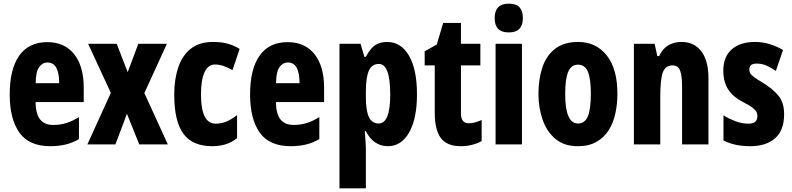

<svg xmlns="http://www.w3.org/2000/svg" viewBox="-20 -788 4323 1048"><path d="M238 -558Q333 -558 385 -492Q437 -426 437 -310V-231H174Q175 -166 199 -136Q223 -106 271 -106Q308 -106 341 -116Q374 -126 411 -149V-29Q376 -8 337.5 1Q299 10 255 10Q138 10 85.5 -64.5Q33 -139 33 -272Q33 -411 85 -484.5Q137 -558 238 -558ZM239 -447Q212 -447 193.5 -421.5Q175 -396 175 -334H303Q303 -447 239 -447Z M585 -281 461 -549H617L677 -394L735 -549H891L768 -280L896 0H740L673 -167L610 0H457Z M1139 10Q1030 10 980.5 -58.5Q931 -127 931 -272Q931 -354 952.5 -419Q974 -484 1020.5 -521.5Q1067 -559 1143 -559Q1191 -559 1225 -549Q1259 -539 1288 -521L1249 -405Q1197 -436 1153 -436Q1116 -436 1096.5 -394Q1077 -352 1077 -272Q1077 -113 1157 -113Q1189 -113 1217 -125Q1245 -137 1274 -160V-34Q1245 -11 1212 -0.5Q1179 10 1139 10Z M1550 -558Q1645 -558 1697 -492Q1749 -426 1749 -310V-231H1486Q1487 -166 1511 -136Q1535 -106 1583 -106Q1620 -106 1653 -116Q1686 -126 1723 -149V-29Q1688 -8 1649.5 1Q1611 10 1567 10Q1450 10 1397.5 -64.5Q1345 -139 1345 -272Q1345 -411 1397 -484.5Q1449 -558 1550 -558ZM1551 -447Q1524 -447 1505.5 -421.5Q1487 -396 1487 -334H1615Q1615 -447 1551 -447Z M2093 -559Q2169 -559 2212.5 -484Q2256 -409 2256 -273Q2256 -141 2213.5 -65.5Q2171 10 2097 10Q2060 10 2029.5 -9.5Q1999 -29 1977 -72H1971Q1974 -37 1975.5 -14Q1977 9 1977 22V240H1833V-549H1948L1969 -478H1977Q2003 -527 2030 -543Q2057 -559 2093 -559ZM2048 -439Q2011 -439 1994 -403.5Q1977 -368 1977 -287V-258Q1977 -183 1994 -148.5Q2011 -114 2047 -114Q2110 -114 2110 -272Q2110 -439 2048 -439Z M2538 -115Q2554 -115 2571.5 -119.5Q2589 -124 2609 -133V-18Q2558 10 2495 10Q2419 10 2386 -35Q2353 -80 2353 -171V-431H2298V-508L2364 -545L2399 -663H2496V-549H2602V-431H2496V-170Q2496 -115 2538 -115Z M2757 -768Q2798 -768 2816 -748Q2834 -728 2834 -689Q2834 -611 2757 -611Q2680 -611 2680 -689Q2680 -768 2757 -768ZM2829 -549V0H2685V-549Z M3350 -276Q3350 -221 3339 -169.5Q3328 -118 3302.5 -77.5Q3277 -37 3235.5 -13.5Q3194 10 3134 10Q3059 10 3011.5 -30Q2964 -70 2941.5 -135.5Q2919 -201 2919 -276Q2919 -357 2941 -421.5Q2963 -486 3011 -522.5Q3059 -559 3136 -559Q3233 -559 3291.5 -486Q3350 -413 3350 -276ZM3065 -274Q3065 -114 3135 -114Q3173 -114 3189 -153.5Q3205 -193 3205 -276Q3205 -358 3189 -396.5Q3173 -435 3135 -435Q3098 -435 3081.5 -396.5Q3065 -358 3065 -274Z M3700 -559Q3769 -559 3808 -508Q3847 -457 3847 -361V0H3703V-317Q3703 -373 3692.5 -402Q3682 -431 3651 -431Q3612 -431 3598 -393Q3584 -355 3584 -259V0H3440V-549H3553L3568 -482H3578Q3596 -522 3627.5 -540.5Q3659 -559 3700 -559Z M4260 -165Q4260 -76 4210.5 -33Q4161 10 4075 10Q4036 10 4000 3Q3964 -4 3929 -21V-158Q3957 -141 3992.5 -127Q4028 -113 4066 -113Q4114 -113 4114 -154Q4114 -165 4110 -175Q4106 -185 4089.5 -198.5Q4073 -212 4034 -232Q3980 -260 3954 -301Q3928 -342 3928 -403Q3928 -477 3973.5 -518Q4019 -559 4101 -559Q4179 -559 4254 -515L4215 -401Q4190 -418 4165 -429.5Q4140 -441 4109 -441Q4070 -441 4070 -408Q4070 -397 4074.5 -388.5Q4079 -380 4095 -368Q4111 -356 4146 -335Q4194 -306 4227 -268Q4260 -230 4260 -165Z"/></svg>

Font: Noto Sans Malayalam ExtraCondensed ExtraBold
Style: Regular
Weight: 800
Width: 2
Designer: Jelle Bosma - Monotype Design Team
Foundry: Monotype Imaging Inc.
Version: Version 2.104; ttfautohint (v1.8.4.7-5d5b)